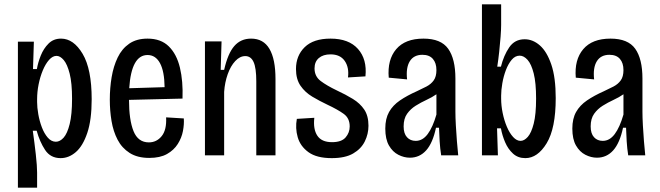

<svg xmlns="http://www.w3.org/2000/svg" viewBox="-20 -720 3058 890"><path d="M63 150V-527H137L133 -400H151Q156 -430 169 -462.5Q182 -495 205 -518Q228 -541 263 -541Q321 -541 363 -470.5Q405 -400 405 -260Q405 -164 384.5 -103.5Q364 -43 331.5 -15Q299 13 261 13Q214 13 189 -25Q164 -63 150 -114H132Q140 -58 146 -4Q152 50 152 80V150ZM239 -63Q258 -63 275 -82Q292 -101 303 -145Q314 -189 314 -262Q314 -335 303 -378.5Q292 -422 275.5 -441.5Q259 -461 242 -461Q224 -461 207.5 -442.5Q191 -424 178.5 -394Q166 -364 159 -329Q152 -294 152 -260V-247Q152 -222 157.5 -190.5Q163 -159 174 -130Q185 -101 201.5 -82Q218 -63 239 -63Z M672 12Q617 12 581 -11Q545 -34 525 -72.5Q505 -111 497 -159Q489 -207 489 -258Q489 -312 497.5 -362.5Q506 -413 525.5 -453.5Q545 -494 579 -517.5Q613 -541 664 -541Q726 -541 762.5 -505Q799 -469 814 -406.5Q829 -344 826 -263L578 -257Q578 -164 599 -112Q620 -60 670 -60Q706 -60 729.5 -89Q753 -118 750 -176L832 -171Q834 -144 828 -112.5Q822 -81 804 -52.5Q786 -24 754 -6Q722 12 672 12ZM664 -465Q589 -465 579 -311L743 -316Q742 -390 721.5 -427.5Q701 -465 664 -465Z M930 0V-528H1007L1003 -396H1019Q1036 -472 1066 -506.5Q1096 -541 1144 -541Q1201 -541 1229 -493.5Q1257 -446 1257 -354V0H1168V-343Q1168 -405 1155.5 -432.5Q1143 -460 1117 -460Q1092 -460 1070.5 -437Q1049 -414 1035.5 -376Q1022 -338 1019 -294V0Z M1518 13Q1448 13 1410 -14.5Q1372 -42 1360 -84Q1348 -126 1356 -169L1437 -174Q1431 -121 1451 -91Q1471 -61 1519 -61Q1563 -61 1582 -83Q1601 -105 1601 -134Q1601 -172 1573.5 -192Q1546 -212 1497 -235Q1461 -252 1427.5 -272Q1394 -292 1373 -322.5Q1352 -353 1352 -400Q1352 -462 1392.5 -501.5Q1433 -541 1512 -541Q1597 -541 1639.5 -493Q1682 -445 1674 -366L1593 -361Q1599 -407 1578 -437.5Q1557 -468 1512 -468Q1478 -468 1458 -451Q1438 -434 1438 -403Q1438 -366 1466.5 -344.5Q1495 -323 1541 -301Q1582 -282 1615.5 -261.5Q1649 -241 1668.5 -212Q1688 -183 1688 -137Q1688 -99 1671 -64.5Q1654 -30 1617 -8.5Q1580 13 1518 13Z M1880 11Q1853 11 1826.5 -2.5Q1800 -16 1783 -45.5Q1766 -75 1766 -124Q1766 -170 1783.5 -201Q1801 -232 1834 -254.5Q1867 -277 1912 -297Q1936 -308 1957 -319Q1978 -330 1990.5 -347.5Q2003 -365 2003 -395Q2003 -428 1986.5 -447Q1970 -466 1938 -466Q1898 -466 1879.5 -436Q1861 -406 1867 -352L1782 -360Q1775 -443 1816.5 -492Q1858 -541 1943 -541Q2024 -541 2057.5 -494Q2091 -447 2091 -356V-202Q2091 -176 2093 -139.5Q2095 -103 2098 -65.5Q2101 -28 2104 0H2025Q2020 -32 2018 -64.5Q2016 -97 2015 -128H2001Q1986 -57 1955.5 -23Q1925 11 1880 11ZM1907 -67Q1939 -67 1962.5 -98.5Q1986 -130 2003 -189V-283Q1983 -269 1957 -257Q1931 -245 1907 -230Q1883 -215 1867 -192.5Q1851 -170 1851 -134Q1851 -101 1866.5 -84Q1882 -67 1907 -67Z M2415 13Q2381 13 2358 -8Q2335 -29 2321.5 -60.5Q2308 -92 2302 -125H2284L2288 0H2214V-700H2303V-604Q2303 -583 2300.5 -550Q2298 -517 2294 -480Q2290 -443 2285 -411H2302Q2315 -463 2340.5 -500.5Q2366 -538 2412 -538Q2450 -538 2482.5 -509.5Q2515 -481 2535.5 -421Q2556 -361 2556 -265Q2556 -125 2514 -56Q2472 13 2415 13ZM2393 -67Q2410 -67 2426.5 -85.5Q2443 -104 2454 -147Q2465 -190 2465 -263Q2465 -336 2454 -379.5Q2443 -423 2425.5 -442.5Q2408 -462 2389 -462Q2368 -462 2352 -443Q2336 -424 2325 -395Q2314 -366 2308.5 -334Q2303 -302 2303 -277V-263Q2303 -231 2310 -196.5Q2317 -162 2329.5 -132.5Q2342 -103 2358.5 -85Q2375 -67 2393 -67Z M2747 11Q2720 11 2693.5 -2.5Q2667 -16 2650 -45.5Q2633 -75 2633 -124Q2633 -170 2650.5 -201Q2668 -232 2701 -254.5Q2734 -277 2779 -297Q2803 -308 2824 -319Q2845 -330 2857.5 -347.5Q2870 -365 2870 -395Q2870 -428 2853.5 -447Q2837 -466 2805 -466Q2765 -466 2746.5 -436Q2728 -406 2734 -352L2649 -360Q2642 -443 2683.5 -492Q2725 -541 2810 -541Q2891 -541 2924.5 -494Q2958 -447 2958 -356V-202Q2958 -176 2960 -139.5Q2962 -103 2965 -65.5Q2968 -28 2971 0H2892Q2887 -32 2885 -64.5Q2883 -97 2882 -128H2868Q2853 -57 2822.5 -23Q2792 11 2747 11ZM2774 -67Q2806 -67 2829.5 -98.5Q2853 -130 2870 -189V-283Q2850 -269 2824 -257Q2798 -245 2774 -230Q2750 -215 2734 -192.5Q2718 -170 2718 -134Q2718 -101 2733.5 -84Q2749 -67 2774 -67Z"/></svg>

Font: Bricolage Grotesque 12pt Condensed
Style: Regular
Weight: 400
Width: 3
Designer: Mathieu Triay
Foundry: Atelier Triay
Version: Version 1.001; ttfautohint (v1.8.4.7-5d5b);gftools[0.9.33.de